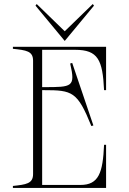

<svg xmlns="http://www.w3.org/2000/svg" viewBox="-20 -932 641 952"><path d="M353 -685C466 -685 489 -635 496 -485H506V-700H44V-690C110 -683 144 -679 144 -631V-69C144 -21 109 -17 44 -10V0H506V-214H496C490 -76 470 -15 379 -15H189V-485H198C339 -485 364 -478 433 -307L443 -310L338 -620L328 -617C355 -500 338 -500 198 -500H189V-685ZM156 -904 301 -729 446 -904 440 -912 301 -777 162 -912Z"/></svg>

Font: Sprat Condensed Thin
Style: Regular
Weight: 100
Width: 3
Designer: Ethan Nakache
Foundry: Collletttivo
Version: Version 2.000;Glyphs 3.2 (3217)